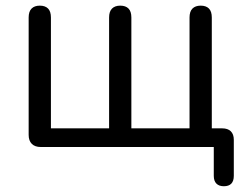

<svg xmlns="http://www.w3.org/2000/svg" viewBox="-20 -513 864 670"><path d="M761 136.9Q744.4 136.9 735.2 127.7Q726 118.5 726 100.5V0H122.4Q101.9 0 91 -11Q80 -21.9 80 -42.4V-452Q80 -472.9 90.2 -483.1Q100.4 -493.3 118.9 -493.3Q137.8 -493.3 147.8 -483.1Q157.7 -472.9 157.7 -452V-65.1H360.7V-452Q360.7 -472.9 370.9 -483.1Q381.1 -493.3 399.6 -493.3Q418.5 -493.3 428.5 -483.1Q438.4 -472.9 438.4 -452V-65.1H641.4V-452Q641.4 -472.9 651.6 -483.1Q661.8 -493.3 680.3 -493.3Q699.2 -493.3 709.2 -483.1Q719.1 -472.9 719.1 -452V-27.8L681.8 -65.1H755.4Q774.9 -65.1 785.4 -54.9Q795.9 -44.6 795.9 -25.1V100.5Q795.9 136.9 761 136.9Z"/></svg>

Font: Nunito ExtraLight
Style: Regular
Weight: 200
Designer: Vernon Adams
Foundry: Vernon Adams
Version: Version 3.602